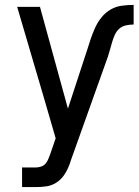

<svg xmlns="http://www.w3.org/2000/svg" viewBox="-20 -548 565 783"><path d="M70 215V135H125Q136 135 147 131.5Q158 128 165.5 119.5Q173 111 177 100.5Q181 90 185 80L207 16L160 -146L50 -520H143L257 -105L335 -343Q342 -366 350 -389.5Q358 -413 368 -435Q378 -457 393.5 -476.5Q409 -496 430 -508.5Q451 -521 475.5 -524.5Q500 -528 525 -528V-448Q509 -448 493.5 -444.5Q478 -441 466.5 -431Q455 -421 448.5 -406.5Q442 -392 437.5 -377Q433 -362 429 -347Q425 -332 420 -317L269 106Q267 112 265 118.5Q263 125 260 130V131Q252 151 239.5 168.5Q227 186 208.5 197.5Q190 209 168.5 212Q147 215 125 215Z"/></svg>

Font: Iosevka SS18 Medium
Style: Regular
Weight: 500
Monospace: yes
Designer: Belleve Invis
Foundry: Belleve Invis
Version: Version 25.1.1; ttfautohint (v1.8.4)